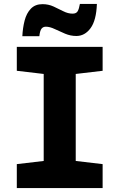

<svg xmlns="http://www.w3.org/2000/svg" viewBox="-20 -951 603 971"><path d="M65 0V-121L201 -137V-577L65 -593V-714H499V-593L363 -577V-137L499 -121V0ZM93 -768Q95 -810 104.5 -847Q114 -884 136 -907Q158 -930 195 -930Q225 -930 251 -918Q277 -906 300.5 -894Q324 -882 347 -882Q366 -882 373 -894.5Q380 -907 384 -931H470Q467 -848 438 -808.5Q409 -769 366 -769Q337 -769 309.5 -780.5Q282 -792 257 -804Q232 -816 212 -816Q198 -816 190 -806Q182 -796 179 -768Z"/></svg>

Font: Noto Sans Mono SemiCondensed Black
Style: Regular
Weight: 900
Width: 4
Designer: Monotype Design Team
Foundry: Monotype Imaging Inc.
Version: Version 2.014; ttfautohint (v1.8.4.7-5d5b)